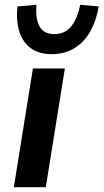

<svg xmlns="http://www.w3.org/2000/svg" viewBox="-20 -785 434 805"><path d="M38 0 118 -498H252L172 0ZM197 -558Q143 -558 109 -583Q75 -608 61 -653Q47 -698 53 -758L133 -765Q128 -707 145.5 -674.5Q163 -642 208 -642Q252 -642 278.5 -674.5Q305 -707 316 -765L394 -758Q384 -699 358.5 -653.5Q333 -608 292 -583Q251 -558 197 -558Z"/></svg>

Font: Nunito Sans 8pt
Style: Bold Italic
Weight: 700
Italic angle: -9°
Version: Version 3.101;gftools[0.9.27]